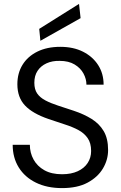

<svg xmlns="http://www.w3.org/2000/svg" viewBox="-20 -952 619 984"><path d="M298 12Q221 12 164 -16Q107 -44 76 -94Q45 -144 45 -210H133Q133 -169 152 -134.5Q171 -100 207.5 -79.5Q244 -59 298 -59Q345 -59 378.5 -74.5Q412 -90 429.5 -117Q447 -144 447 -178Q447 -219 429 -244.5Q411 -270 381 -286Q351 -302 311.5 -314.5Q272 -327 229 -342Q147 -370 108 -411.5Q69 -453 69 -520Q69 -577 95.5 -620Q122 -663 171.5 -687.5Q221 -712 289 -712Q356 -712 405.5 -687Q455 -662 483 -618.5Q511 -575 511 -518H423Q423 -547 408 -575Q393 -603 362.5 -621.5Q332 -640 286 -640Q248 -641 218.5 -627.5Q189 -614 172.5 -589Q156 -564 156 -528Q156 -494 170.5 -473Q185 -452 212.5 -437.5Q240 -423 277 -411Q314 -399 359 -384Q410 -367 449.5 -342.5Q489 -318 511.5 -280Q534 -242 534 -183Q534 -133 507.5 -88.5Q481 -44 429 -16Q377 12 298 12ZM187 -743 181 -804 385 -932 393 -859Z"/></svg>

Font: DM Sans 17pt
Style: Regular
Weight: 400
Version: Version 4.004;gftools[0.9.30]